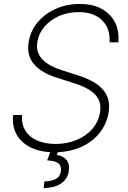

<svg xmlns="http://www.w3.org/2000/svg" viewBox="-20 -758 645 971"><path d="M253.9 12.2Q184.1 11.7 135.5 -12.2Q86.9 -36.1 63.7 -78.4Q40.5 -120.6 46.4 -176.3H91.3Q87.9 -131.3 107.7 -98.4Q127.4 -65.4 167.2 -47.9Q207 -30.3 261.2 -29.8Q319.8 -30.3 367.9 -50.3Q416 -70.3 447 -106.2Q478 -142.1 485.8 -189.5Q492.2 -227.5 478.5 -255.1Q464.8 -282.7 432.6 -303Q400.4 -323.2 351.1 -338.4L270 -364.3Q188.5 -389.6 151.1 -434.3Q113.8 -479 125 -545.4Q134.3 -602.5 171.1 -646Q208 -689.5 263.4 -713.9Q318.8 -738.3 384.3 -737.8Q449.2 -738.3 494.4 -713.1Q539.6 -688 561.8 -644.3Q584 -600.6 578.1 -543.9H534.2Q538.6 -612.8 496.8 -654.8Q455.1 -696.8 377 -696.8Q324.2 -696.8 279.5 -677.2Q234.9 -657.7 205.6 -624Q176.3 -590.3 168.9 -546.4Q164.1 -518.6 171.4 -496.1Q178.7 -473.6 195.8 -456.3Q212.9 -439 238 -425.5Q263.2 -412.1 294.4 -402.3L370.1 -378.4Q409.2 -366.2 440.9 -349.9Q472.7 -333.5 494.9 -311Q517.1 -288.6 526.4 -258.5Q535.6 -228.5 529.3 -189Q519.5 -130.4 483.2 -85Q446.8 -39.6 388.2 -13.9Q329.6 11.7 253.9 12.2ZM239.7 -2.9H277.8L267.1 25.4Q300.8 30.8 317.1 51.8Q333.5 72.8 327.6 108.9Q320.8 148.9 288.3 170.4Q255.9 191.9 200.7 193.4L204.6 159.2Q242.2 158.7 262.9 146.7Q283.7 134.8 287.6 109.9Q292 81.1 274.9 67.6Q257.8 54.2 218.3 53.2Z"/></svg>

Font: Inter Tight ExtraLight
Style: Italic
Weight: 250
Italic angle: -9.39999°
Designer: Rasmus Andersson
Foundry: rsms
Version: Version 3.004